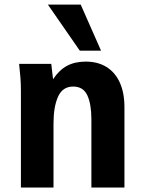

<svg xmlns="http://www.w3.org/2000/svg" viewBox="-20 -834 640 854"><path d="M65 -550H208L216 -481.5Q243 -522.5 278 -541.2Q313 -560 361.5 -560Q415 -560 453.8 -536Q492.5 -512 513 -466.5Q533.5 -421 533.5 -357.5V0H386.5V-303.5Q386.5 -370.5 368.5 -409.8Q350.5 -449 305.5 -449Q258.5 -449 238.2 -404Q218 -359 218 -285V0H73V-430.5Q73 -461 71 -486.8Q69 -512.5 65 -550ZM193 -813.5H339L429.5 -608.5H335Z"/></svg>

Font: JuliaMono ExtraBold
Style: Regular
Weight: 800
Monospace: yes
Designer: cormullion
Foundry: corm
Version: Version 0.055; ttfautohint (v1.8.4)